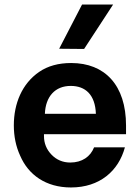

<svg xmlns="http://www.w3.org/2000/svg" viewBox="-20 -819 616 847"><path d="M351 -603 479 -799H342L241 -604ZM293 8C420 8 503 -65 531 -169H395C379 -128 342 -102 290 -102C257 -102 229 -114 207 -137C185 -160 174 -187 174 -219V-227H536V-265C536 -444 442 -541 294 -541C238 -541 191 -528 153 -502C77 -450 41 -362 41 -266C41 -218 50 -173 69 -132C105 -48 182 8 293 8ZM178 -317C181 -393 223 -440 292 -440C357 -440 400 -401 403 -317Z"/></svg>

Font: Be Vietnam
Style: Bold
Weight: 700
Designer: Gabriel Lam
Foundry: TypeRant
Version: Version 4.000